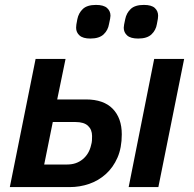

<svg xmlns="http://www.w3.org/2000/svg" viewBox="-20 -762 790 782"><path d="M20 0 125 -522H247L213 -357H330Q402 -357 439 -319Q476 -281 476 -215Q476 -160 458.5 -120Q441 -80 411 -53Q381 -26 343 -13Q305 0 264 0ZM160 -92H254Q291 -92 317 -113.5Q343 -135 351 -171Q354 -181 354.5 -189.5Q355 -198 355 -208Q355 -234 338.5 -249.5Q322 -265 288 -265H195ZM504 0 608 -522H730L625 0ZM348 -605Q318 -605 304 -617.5Q290 -630 290 -649Q290 -654 291 -662Q292 -670 295 -684Q300 -709 317.5 -725.5Q335 -742 371 -742Q402 -742 416 -729.5Q430 -717 430 -698Q430 -693 428.5 -685.5Q427 -678 424 -664Q420 -639 402 -622Q384 -605 348 -605ZM543 -605Q512 -605 498 -617.5Q484 -630 484 -649Q484 -654 485.5 -662Q487 -670 490 -684Q495 -709 512.5 -725.5Q530 -742 566 -742Q597 -742 610.5 -729.5Q624 -717 624 -698Q624 -693 623 -685.5Q622 -678 619 -664Q615 -639 597 -622Q579 -605 543 -605Z"/></svg>

Font: IBM Plex Sans SemiBold
Style: Italic
Weight: 600
Italic angle: -11.31°
Designer: Mike Abbink, Paul van der Laan, Pieter van Rosmalen
Foundry: Bold Monday
Version: Version 3.201